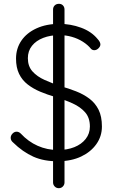

<svg xmlns="http://www.w3.org/2000/svg" viewBox="-20 -835 602 1006"><path d="M287 10Q211 11 155 -14Q99 -39 48 -89Q43 -93 39.5 -99Q36 -105 36 -113Q36 -125 45.5 -135Q55 -145 67 -145Q79 -145 89 -135Q128 -93 177.5 -71Q227 -49 284 -49Q332 -49 369.5 -64Q407 -79 429 -107Q451 -135 451 -172Q451 -218 426 -246.5Q401 -275 360 -293.5Q319 -312 269 -327Q228 -339 191 -354.5Q154 -370 125 -392.5Q96 -415 80 -448Q64 -481 64 -528Q64 -581 92 -622Q120 -663 171.5 -686.5Q223 -710 291 -710Q350 -710 404.5 -690Q459 -670 491 -631Q506 -615 506 -602Q506 -592 496 -582Q486 -572 474 -572Q464 -572 457 -579Q440 -600 414 -616.5Q388 -633 356.5 -642Q325 -651 291 -651Q244 -651 206.5 -636.5Q169 -622 147.5 -595Q126 -568 126 -530Q126 -488 150 -461Q174 -434 213 -416.5Q252 -399 296 -384Q339 -372 378.5 -356.5Q418 -341 448.5 -318Q479 -295 496.5 -260Q514 -225 514 -172Q514 -121 485 -80Q456 -39 405.5 -15Q355 9 287 10ZM318 121Q318 133 309.5 142Q301 151 288 151Q275 151 266.5 142Q258 133 258 121V-785Q258 -798 266.5 -806.5Q275 -815 289 -815Q302 -815 310 -806.5Q318 -798 318 -785Z"/></svg>

Font: zvoove
Style: Regular
Weight: 400
Designer: Vernon Adams (Nunito) & Andrew Paglinawan (Quicksand)
Foundry: zvoove
Version: Version 3.006